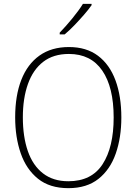

<svg xmlns="http://www.w3.org/2000/svg" viewBox="-20 -970 711 1000"><path d="M612 -358Q612 -254 583 -170.5Q554 -87 493 -38.5Q432 10 336 10Q239 10 178 -39Q117 -88 88 -171.5Q59 -255 59 -359Q59 -472 91 -554Q123 -636 185.5 -680.5Q248 -725 339 -725Q430 -725 490.5 -679.5Q551 -634 581.5 -551.5Q612 -469 612 -358ZM99 -359Q99 -258 125 -183Q151 -108 204 -67Q257 -26 336 -26Q457 -26 514.5 -115Q572 -204 572 -358Q572 -516 512.5 -602.5Q453 -689 339 -689Q258 -689 205 -648Q152 -607 125.5 -532.5Q99 -458 99 -359ZM457 -943Q441 -920 417 -892.5Q393 -865 367 -838Q341 -811 317 -791H291V-800Q323 -833 357 -874.5Q391 -916 412 -950H457Z"/></svg>

Font: Noto Sans Ethiopic SemiCondensed ExtraLight
Style: Regular
Weight: 200
Width: 4
Designer: Monotype Design Team
Foundry: Monotype Imaging Inc.
Version: Version 2.102; ttfautohint (v1.8.4.7-5d5b)